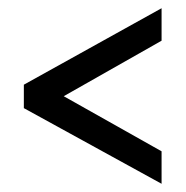

<svg xmlns="http://www.w3.org/2000/svg" viewBox="-20 -440 452 467"><path d="M373 7 38 -177V-234L373 -420V-341L135 -206L373 -72Z"/></svg>

Font: Junicode Two Beta Condensed Medium
Style: Italic
Weight: 500
Width: 3
Italic angle: -9°
Version: Version 1.053; ttfautohint (v1.8.4)